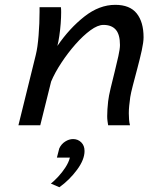

<svg xmlns="http://www.w3.org/2000/svg" viewBox="-20 -518 623 794"><path d="M517.6 0H427.2Q425.8 -7.8 424.6 -17.3Q423.3 -26.9 423.3 -37.6Q423.3 -64 427.2 -99.1Q429.7 -120.6 437.5 -153.1Q445.3 -185.5 454.1 -220.7Q462.9 -255.9 469.5 -285.9Q476.1 -315.9 476.1 -332Q476.1 -375.5 458.7 -395.3Q441.4 -415 407.7 -415Q384.3 -415 354 -392.8Q323.7 -370.6 292.2 -335Q260.7 -299.3 233.9 -258.5Q207 -217.8 191.4 -180.7L146.5 0H56.2L127.9 -290.5Q135.7 -321.3 139.6 -371.8Q143.6 -422.4 143.6 -469.2V-488.3H231.9Q232.4 -483.9 232.7 -478.5Q232.9 -473.1 232.9 -467.3Q232.9 -446.8 231 -420.7Q229 -394.5 225.3 -369.6Q221.7 -344.7 217.3 -328.1Q267.1 -400.9 328.9 -449.5Q390.6 -498 456.5 -498Q517.1 -498 545.4 -462.4Q573.7 -426.8 573.7 -363.8Q573.7 -343.8 566.2 -309.3Q558.6 -274.9 548.3 -236.3Q538.1 -197.8 529.5 -165Q521 -132.3 518.6 -116.2Q516.1 -98.1 514.4 -81.5Q512.7 -64.9 512.7 -49.8Q512.7 -36.1 513.7 -23.7Q514.6 -11.2 517.6 0ZM215.3 133.8 225.1 95.7Q233.4 77.6 249.5 67.4Q265.6 57.1 282.2 57.1Q302.2 57.1 315.9 70.6Q329.6 84 329.6 106.4Q329.6 142.1 298.6 184.1Q267.6 226.1 225.6 256.3L190.4 241.2Q204.6 230 220.9 212.4Q237.3 194.8 250.7 174.1Q264.2 153.3 269 133.8Z"/></svg>

Font: Andika
Style: Italic
Weight: 400
Italic angle: -14°
Designer: Victor Gaultney, Annie Olsen, Julie Remington, Don Collingsworth, Eric Hays, Becca Hirsbrunner
Foundry: SIL International
Version: Version 6.101